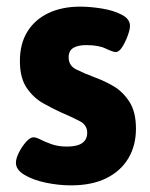

<svg xmlns="http://www.w3.org/2000/svg" viewBox="-20 -551 453 579"><path d="M194 8Q157 8 118.5 0Q80 -8 54 -23.5Q28 -39 28 -60Q28 -73 37 -91Q46 -109 58.5 -123Q71 -137 81 -137Q89 -137 102.5 -130Q116 -123 136 -116Q156 -109 182 -109Q243 -109 243 -151Q243 -174 220 -186Q197 -198 162 -213Q138 -224 109.5 -240Q81 -256 60.5 -286Q40 -316 40 -367Q40 -419 62.5 -455.5Q85 -492 126 -511.5Q167 -531 222 -531Q251 -531 286 -525.5Q321 -520 346.5 -507Q372 -494 372 -473Q372 -462 365 -443Q358 -424 348.5 -409Q339 -394 329 -394Q321 -394 299 -404.5Q277 -415 240 -415Q215 -415 201 -406.5Q187 -398 187 -378Q187 -353 210 -341.5Q233 -330 270 -316Q295 -307 322.5 -291Q350 -275 370 -244.5Q390 -214 390 -163Q390 -112 367 -73.5Q344 -35 300.5 -13.5Q257 8 194 8Z"/></svg>

Font: Asap
Style: Regular
Weight: 400
Designer: Pablo Cosgaya
Foundry: Omnibus-Type
Version: Version 3.001